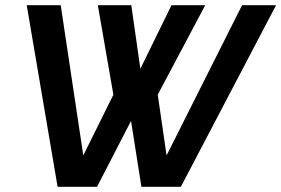

<svg xmlns="http://www.w3.org/2000/svg" viewBox="-20 -720 1084 740"><path d="M202 0 83 -700H214L301 -121L417 -355L357 -700H486L521 -455L641 -700H771L588 -355L622 -121L913 -700H1044L677 0H525L485 -254L354 0Z"/></svg>

Font: Rethink Sans
Style: Bold Italic
Weight: 700
Italic angle: -10°
Designer: The Rethink Sans project authors (Hans Thiessen). DM Sans designed by Colophon Foundry.
Foundry: Rethink Communications LLC
Version: Version 1.001